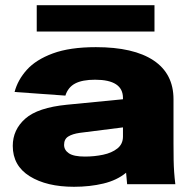

<svg xmlns="http://www.w3.org/2000/svg" viewBox="-20 -707 733 737"><path d="M264 10Q159 10 94 -30.5Q29 -71 29 -147Q29 -209 77 -251.5Q125 -294 237 -305L452 -326V-331Q452 -401 345 -401Q296 -401 268.5 -386.5Q241 -372 231 -340L36 -354Q48 -400 83 -439Q118 -478 183 -502Q248 -526 348 -526Q493 -526 569.5 -475Q646 -424 646 -326V-155Q646 -118 646.5 -93Q647 -68 648.5 -46.5Q650 -25 653 0H468L464 -44Q429 -15 377 -2.5Q325 10 264 10ZM226 -151Q226 -131 244.5 -118.5Q263 -106 306 -106Q342 -106 375.5 -113Q409 -120 430.5 -137Q452 -154 452 -183V-218L286 -197Q258 -193 242 -183Q226 -173 226 -151ZM121 -586V-687H573V-586Z"/></svg>

Font: Special Gothic Extended Bold
Style: Regular
Weight: 700
Width: 7
Designer: Alistair McCready
Foundry: Monolith
Version: Version 1.000; ttfautohint (v1.8.4.7-5d5b)